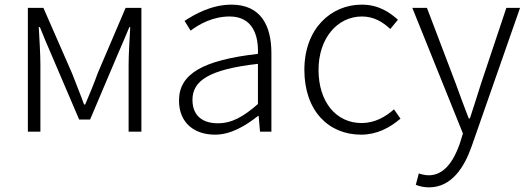

<svg xmlns="http://www.w3.org/2000/svg" viewBox="-20 -567 2273 827"><path d="M100 0H154V-288C154 -331 150 -397 147 -450H152C167 -411 184 -372 200 -335L321 -52H368L488 -335C504 -372 521 -411 537 -450H541C538 -397 534 -331 534 -288V0H589V-533H521L401 -252C385 -207 366 -162 347 -117H342C326 -162 307 -207 290 -252L167 -533H100Z M906 13C974 13 1036 -24 1092 -68H1094L1100 0H1149V-338C1149 -456 1104 -547 977 -547C890 -547 816 -504 775 -477L801 -435C838 -463 897 -496 969 -496C1069 -496 1094 -414 1091 -335C856 -308 751 -250 751 -134C751 -35 820 13 906 13ZM918 -36C858 -36 809 -64 809 -137C809 -219 880 -268 1091 -292V-119C1027 -63 978 -36 918 -36Z M1535 13C1603 13 1658 -16 1705 -56L1677 -96C1641 -64 1594 -37 1538 -37C1426 -37 1352 -130 1352 -266C1352 -402 1433 -496 1539 -496C1590 -496 1628 -473 1661 -442L1694 -482C1657 -515 1610 -547 1538 -547C1406 -547 1291 -444 1291 -266C1291 -89 1396 13 1535 13Z M1828 240C1925 240 1980 154 2012 62L2220 -533H2161L2052 -207C2037 -160 2020 -105 2004 -57H1999C1980 -105 1960 -160 1943 -207L1819 -533H1756L1974 8L1960 53C1933 130 1891 188 1827 188C1812 188 1795 184 1784 180L1771 229C1788 236 1807 240 1828 240Z"/></svg>

Font: Spoqa Han Sans Neo Light
Style: Regular
Weight: 300
Designer: [Spoqa Han Sans Neo] Dong-huui Kim  Younghwa Kang  Yujin Lee  [Noto Sans] Ryoko NISHIZUKA  (kana & ideographs); Paul D. 
Foundry: Spoqa (http://www.spoqa-han-sans.com)
Version: Version 1.000